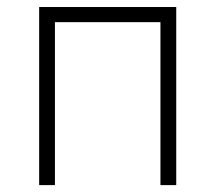

<svg xmlns="http://www.w3.org/2000/svg" viewBox="-20 -538 626 558"><path d="M446.3 0V-473.6H139.6V0H93.8V-517.6H492.2V0Z"/></svg>

Font: Cascadia Code ExtraLight
Style: Regular
Weight: 200
Monospace: yes
Designer: Aaron Bell
Foundry: Saja Typeworks
Version: Version 2407.024; ttfautohint (v1.8.4)